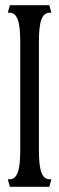

<svg xmlns="http://www.w3.org/2000/svg" viewBox="-20 -720 228 740"><path d="M16 -29H10L18 0H170L178 -29H172C142 -29 130 -61 130 -140V-560C130 -639 142 -671 172 -671H178L170 -700H18L10 -671H16C46 -671 58 -639 58 -560V-140C58 -61 46 -29 16 -29Z"/></svg>

Font: Americaine Condensed
Style: Regular
Weight: 400
Width: 3
Designer: Alan Madić
Foundry: ESAD Valence
Version: Version 0.001;Glyphs 3.1.2 (3151)